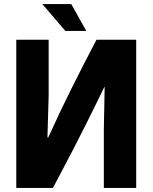

<svg xmlns="http://www.w3.org/2000/svg" viewBox="-20 -923 749 943"><path d="M60 0V-728H219V-454L213 -248H217Q276 -378 334 -494Q392 -610 454 -728H649V0H490V-288L494 -495H492Q475 -460 454 -417Q433 -374 404.5 -317Q376 -260 336 -182.5Q296 -105 240 0ZM301 -771 188 -903H330L404 -771Z"/></svg>

Font: Murecho
Style: Bold
Weight: 700
Designer: Neil Summerour
Foundry: Positype
Version: Version 1.010; ttfautohint (v1.8.3)